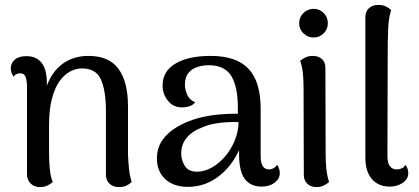

<svg xmlns="http://www.w3.org/2000/svg" viewBox="-20 -751 1707 783"><path d="M143 12Q120 12 105 -2.5Q90 -17 90 -42V-401Q89 -429 83 -440.5Q77 -452 62 -452Q57 -452 49 -449.5Q41 -447 36 -438Q24 -454 24 -471Q24 -494 40.5 -508Q57 -522 88 -522Q128 -522 149.5 -495Q171 -468 171 -414V-352L155 -331Q162 -391 186 -434Q210 -477 249.5 -500Q289 -523 341 -523Q424 -523 463 -470.5Q502 -418 502 -316V-120Q503 -95 506 -64Q509 -33 517 -9Q508 0 495.5 6Q483 12 465 12Q442 12 427 -1.5Q412 -15 412 -38V-304Q411 -386 390.5 -429Q370 -472 314 -472Q290 -472 266 -459.5Q242 -447 222.5 -419.5Q203 -392 191.5 -347.5Q180 -303 180 -240Q180 -182 180 -144Q180 -106 181.5 -81.5Q183 -57 186 -40.5Q189 -24 195 -8Q189 -3 175.5 4.5Q162 12 143 12Z M1047 10Q1002 10 978.5 -21Q955 -52 955 -122V-202L975 -194Q959 -135 926 -88.5Q893 -42 847 -15.5Q801 11 746 11Q688 11 654 -20.5Q620 -52 620 -105Q620 -148 642.5 -180Q665 -212 703 -234Q741 -256 787 -269Q829 -280 872 -284Q915 -288 950 -287V-312Q950 -398 923 -441.5Q896 -485 831 -485Q808 -485 785.5 -478Q763 -471 748.5 -453.5Q734 -436 734 -405Q734 -386 743.5 -364.5Q753 -343 776 -334Q766 -322 752 -317.5Q738 -313 723 -313Q686 -313 664.5 -340.5Q643 -368 643 -402Q643 -461 696 -492Q749 -523 839 -523Q944 -523 993.5 -470.5Q1043 -418 1043 -307V-113Q1043 -60 1078 -60Q1085 -60 1094.5 -64.5Q1104 -69 1110 -79Q1116 -70 1118.5 -61.5Q1121 -53 1121 -45Q1121 -22 1100 -6Q1079 10 1047 10ZM789 -51Q816 -52 845 -68.5Q874 -85 898 -113Q922 -141 937 -177Q952 -213 953 -253Q930 -254 903.5 -252.5Q877 -251 851.5 -246Q826 -241 806 -232Q765 -217 742 -190Q719 -163 719 -125Q719 -96 735 -72.5Q751 -49 789 -51Z M1259 -598Q1235 -598 1217.5 -615Q1200 -632 1200 -656Q1200 -681 1217.5 -698Q1235 -715 1259 -715Q1283 -715 1300 -698Q1317 -681 1317 -656Q1317 -632 1300 -615Q1283 -598 1259 -598ZM1308 -120Q1308 -91 1311 -62Q1314 -33 1322 -9Q1316 -3 1302.5 4.5Q1289 12 1270 12Q1248 12 1233.5 -1.5Q1219 -15 1219 -38L1218 -391Q1218 -421 1215.5 -450Q1213 -479 1204 -503Q1211 -509 1224 -516Q1237 -523 1256 -523Q1278 -523 1292.5 -510.5Q1307 -498 1307 -474Z M1570 10Q1523 10 1496.5 -21Q1470 -52 1470 -107V-681Q1470 -705 1485 -718Q1500 -731 1523 -731Q1543 -731 1556 -723.5Q1569 -716 1575 -710Q1565 -679 1563 -634Q1561 -589 1561 -515L1560 -113Q1560 -87 1570 -73.5Q1580 -60 1598 -60Q1608 -60 1618.5 -64.5Q1629 -69 1633 -79Q1640 -70 1642.5 -61.5Q1645 -53 1645 -45Q1645 -21 1622.5 -5.5Q1600 10 1570 10Z"/></svg>

Font: Arima Medium
Style: Regular
Weight: 500
Designer: Joana Correia and Natanael Gama
Foundry: NDISCOVER
Version: Version 1.101;gftools[0.9.23]